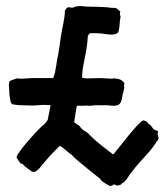

<svg xmlns="http://www.w3.org/2000/svg" viewBox="-20 -697 562 643"><path d="M9.8 -414.1C9.8 -411.1 9.8 -406.2 10.7 -399.4C10.7 -386.7 11.7 -375 14.6 -362.3C14.6 -356.4 16.6 -351.6 21.5 -347.7C32.2 -346.7 39.1 -344.7 49.8 -344.7C57.6 -344.7 67.4 -343.8 76.2 -343.8H97.7C105.5 -343.8 113.3 -345.7 121.1 -345.7C129.9 -345.7 138.7 -345.7 149.4 -344.7C146.5 -328.1 142.6 -311.5 139.6 -294.9L127.9 -280.3C116.2 -274.4 48.8 -198.2 43 -184.6C41 -183.6 38.1 -178.7 35.2 -169.9C39.1 -163.1 43.9 -156.2 48.8 -149.4C51.8 -148.4 54.7 -150.4 63.5 -139.6C70.3 -135.7 74.2 -129.9 81.1 -127C84 -123 87.9 -121.1 92.8 -121.1C99.6 -121.1 108.4 -128.9 112.3 -133.8C133.8 -161.1 156.2 -185.5 180.7 -209C187.5 -205.1 201.2 -194.3 213.9 -182.6C216.8 -182.6 230.5 -168 233.4 -165C238.3 -160.2 312.5 -99.6 313.5 -99.6C321.3 -88.9 328.1 -85 347.7 -74.2C352.5 -74.2 357.4 -76.2 362.3 -80.1C365.2 -77.1 369.1 -76.2 374 -75.2C377.9 -76.2 380.9 -78.1 385.7 -79.1C388.7 -85.9 391.6 -83 396.5 -87.9C407.2 -98.6 413.1 -113.3 423.8 -124C431.6 -136.7 457 -163.1 467.8 -175.8C484.4 -192.4 498 -211.9 510.7 -231.4C510.7 -234.4 512.7 -232.4 507.8 -248C508.8 -249 508.8 -252.9 508.8 -258.8C504.9 -258.8 501 -260.7 497.1 -262.7C490.2 -266.6 489.3 -275.4 476.6 -283.2C473.6 -289.1 467.8 -293 459 -293.9C441.4 -286.1 377 -200.2 359.4 -179.7C341.8 -192.4 303.7 -221.7 288.1 -237.3C281.2 -244.1 276.4 -251 266.6 -256.8C259.8 -260.7 256.8 -260.7 244.1 -277.3C238.3 -279.3 233.4 -283.2 228.5 -288.1C231.4 -306.6 233.4 -324.2 237.3 -342.8H248C252 -342.8 269.5 -342.8 272.5 -343.8C283.2 -340.8 291 -344.7 301.8 -344.7C313.5 -344.7 323.2 -343.8 338.9 -344.7C345.7 -343.8 352.5 -342.8 360.4 -342.8C388.7 -342.8 386.7 -361.3 391.6 -384.8C394.5 -387.7 392.6 -388.7 396.5 -405.3C393.6 -408.2 396.5 -411.1 396.5 -418.9C388.7 -427.7 386.7 -429.7 376 -432.6L363.3 -434.6C359.4 -433.6 353.5 -433.6 349.6 -433.6C338.9 -433.6 328.1 -435.5 316.4 -435.5C303.7 -435.5 292 -434.6 280.3 -434.6C273.4 -434.6 271.5 -433.6 254.9 -436.5C254.9 -478.5 269.5 -511.7 273.4 -565.4C273.4 -572.3 273.4 -579.1 281.2 -585.9C293 -585.9 304.7 -585.9 317.4 -585C329.1 -584 341.8 -581.1 353.5 -581.1C362.3 -581.1 369.1 -583 374 -586.9C377.9 -589.8 377 -593.8 379.9 -606.4C379.9 -613.3 380.9 -614.3 381.8 -628.9L383.8 -641.6C382.8 -646.5 379.9 -647.5 382.8 -658.2C368.2 -669.9 374 -670.9 350.6 -670.9C341.8 -673.8 286.1 -674.8 274.4 -674.8C263.7 -674.8 256.8 -676.8 248 -676.8C240.2 -676.8 231.4 -674.8 221.7 -670.9C219.7 -671.9 214.8 -671.9 208 -672.9C203.1 -669.9 201.2 -668 197.3 -661.1C197.3 -632.8 187.5 -601.6 183.6 -573.2C180.7 -552.7 178.7 -534.2 174.8 -513.7C168 -487.3 168.9 -462.9 158.2 -435.5C134.8 -435.5 112.3 -435.5 88.9 -435.5C72.3 -435.5 53.7 -431.6 37.1 -434.6C29.3 -431.6 21.5 -429.7 12.7 -425.8C10.7 -421.9 9.8 -418 9.8 -414.1Z"/></svg>

Font: Caesar Dressing Cyrillic
Style: Regular
Weight: 400
Designer: Dathan Boardman
Foundry: Open Window
Version: Version 1.00;July 2, 2020;FontCreator 13.0.0.2642 64-bit